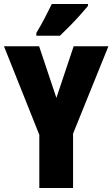

<svg xmlns="http://www.w3.org/2000/svg" viewBox="-20 -998 566 967"><path d="M264 -505 351 -765H526L348 -325V-51H178V-319L0 -765H177ZM423 -968Q409 -951 385.5 -924.5Q362 -898 334.5 -870Q307 -842 282 -818H163V-832Q187 -872 206 -908.5Q225 -945 241 -978H423Z"/></svg>

Font: Noto Sans Tamil UI ExtraCondensed Black
Style: Regular
Weight: 900
Width: 2
Designer: Jelle Bosma - Monotype Design Team
Foundry: Monotype Imaging Inc.
Version: Version 2.004; ttfautohint (v1.8.4.7-5d5b)